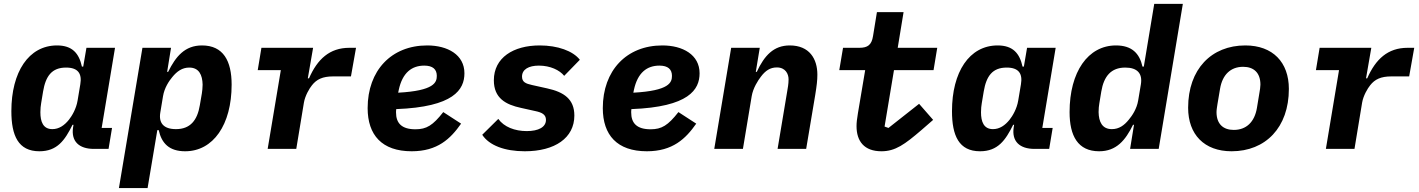

<svg xmlns="http://www.w3.org/2000/svg" viewBox="-20 -760 7242 980"><path d="M181.1 12.1C272 12.1 311.1 -44 350.1 -122.9H355.1L353 -110.1C342 -38 383.9 0 459.2 0H534.1L551.8 -106.9H498.9L567.1 -516H421.2L404.8 -420.1H398.1C383.2 -487.9 349.1 -528.1 271 -528.1C126.1 -528.1 38 -392 38 -192.8C38 -67.8 73.2 12.1 181.1 12.1ZM186.1 -187.1C186.1 -204.9 187.9 -220.9 190 -233L199.9 -293C213.1 -371.1 244 -415.1 317.1 -415.1C378.9 -415.1 399.1 -383.9 389.9 -329.9L376.1 -247.2C369 -203.8 346.9 -168 332 -149.1C308.9 -120 280.9 -100.9 247.2 -100.9C199.9 -100.9 186.1 -138.8 186.1 -187.1Z M587 199.9H733.3L783 -95.9H790.1C805 -28.1 844.1 12.1 925.1 12.1C1068.2 12.1 1162.3 -122.9 1162.3 -328.1C1162.3 -448.9 1120 -528.1 1011 -528.1C923.3 -528.1 877.1 -471.9 838.1 -393.1H833.1L853 -516H707ZM798.3 -186.1 812.1 -269.2C819.2 -312.1 843 -346.9 859 -366.1C883.2 -396 910.2 -415.1 946 -415.1C996.1 -415.1 1013.1 -377.1 1014.2 -328.1C1014.2 -311.1 1012.1 -295.1 1010.3 -283L1000 -223C987.2 -144.9 950.3 -100.9 878.2 -100.9C815 -100.9 789.1 -132.1 798.3 -186.1Z M1492.2 0 1531.2 -236.2C1537.3 -272 1559.3 -308.9 1572.4 -324.9C1596.2 -355.1 1626.4 -370 1680.4 -370H1771.3L1797.2 -516H1763.1C1662.3 -516 1600.1 -458.1 1557.2 -360.1H1551.1L1578.1 -516H1314.3L1295.5 -402H1413.4L1346.2 0Z M2081.3 12.1C2213.4 12.1 2279.5 -51.8 2333.5 -128.9L2242.5 -187.9C2189.3 -120 2157.3 -100.1 2100.5 -100.1C2030.5 -100.1 2001.4 -131 2001.4 -186.1C2001.4 -191.1 2001.4 -195 2002.5 -203.1C2296.5 -214.1 2350.5 -302.9 2350.5 -386C2350.5 -480.8 2264.6 -528.1 2160.5 -528.1C1977.3 -528.1 1856.5 -399.9 1856.5 -208.1C1856.5 -71 1929.3 12.1 2081.3 12.1ZM2012.4 -286.9 2015.3 -301.1C2034.4 -389.9 2082.4 -425.1 2145.6 -425.1C2189.3 -425.1 2209.5 -405.9 2209.5 -372.9C2209.5 -339.8 2197.4 -296.9 2012.4 -286.9Z M2658.7 12.1C2812.5 12.1 2911.6 -56.1 2911.6 -170.1C2911.6 -253.9 2858.7 -290.1 2772.7 -308.9L2695.7 -326C2663.7 -333.1 2644.5 -340.9 2644.5 -369C2644.5 -405.9 2678.6 -425.1 2730.5 -425.1C2788.7 -425.1 2836.6 -402 2859.7 -372.9L2939.6 -454.9C2904.5 -500 2826.7 -528.1 2734.7 -528.1C2600.5 -528.1 2500.7 -465.9 2500.7 -350.1C2500.7 -258.9 2561.4 -225.9 2639.6 -209.2L2713.4 -192.8C2744.7 -186.1 2766.7 -176.1 2766.7 -148.1C2766.7 -111.2 2728.7 -90.9 2668.7 -90.9C2607.6 -90.9 2552.6 -111.9 2523.4 -153.1L2441.4 -72.1C2476.6 -18.1 2555.4 12.1 2658.7 12.1Z M3281.6 12.1C3413.7 12.1 3479.8 -51.8 3533.7 -128.9L3442.8 -187.9C3389.6 -120 3357.6 -100.1 3300.8 -100.1C3230.8 -100.1 3201.7 -131 3201.7 -186.1C3201.7 -191.1 3201.7 -195 3202.8 -203.1C3496.8 -214.1 3550.8 -302.9 3550.8 -386C3550.8 -480.8 3464.8 -528.1 3360.8 -528.1C3177.6 -528.1 3056.8 -399.9 3056.8 -208.1C3056.8 -71 3129.6 12.1 3281.6 12.1ZM3212.7 -286.9 3215.6 -301.1C3234.7 -389.9 3282.7 -425.1 3345.9 -425.1C3389.6 -425.1 3409.8 -405.9 3409.8 -372.9C3409.8 -339.8 3397.7 -296.9 3212.7 -286.9Z M3772 0 3816.8 -269.2C3823.9 -311.1 3848.7 -349.1 3864 -369C3886.7 -399.1 3910.9 -415.8 3945 -415.8C3989.7 -415.8 4005 -382.1 4005 -355.1C4005 -329.9 4000.7 -311.1 3997.9 -293L3948.9 0H4094.8L4141 -274.9C4148.8 -323.2 4152 -350.1 4152 -378.9C4152 -459.2 4111.9 -528.1 4011 -528.1C3929 -528.1 3881.7 -476.9 3842.7 -393.1H3837.7L3858 -516H3712L3625.7 0Z M4479 12.1C4550.1 12.1 4598 -23.1 4682.9 -95.9L4742.9 -148.1L4671.2 -230.1L4514.9 -106.9L4495 -114L4543 -402H4745L4763.8 -516H4562.1L4592 -698.2H4456L4436.1 -576C4429 -530.9 4409.1 -516 4366.1 -516H4283L4263.8 -402H4396L4359 -182.2C4354 -152 4351.9 -133.9 4351.9 -116.1C4351.9 -39.1 4391 12.1 4479 12.1Z M4982.2 12.1C5073.2 12.1 5112.2 -44 5151.3 -122.9H5156.2L5154.1 -110.1C5143.1 -38 5185 0 5260.3 0H5335.2L5353 -106.9H5300.1L5368.3 -516H5222.3L5206 -420.1H5199.2C5184.3 -487.9 5150.2 -528.1 5072.1 -528.1C4927.2 -528.1 4839.1 -392 4839.1 -192.8C4839.1 -67.8 4874.3 12.1 4982.2 12.1ZM4987.2 -187.1C4987.2 -204.9 4989 -220.9 4991.1 -233L5001.1 -293C5014.2 -371.1 5045.1 -415.1 5118.3 -415.1C5180 -415.1 5200.3 -383.9 5191.1 -329.9L5177.2 -247.2C5170.1 -203.8 5148.1 -168 5133.2 -149.1C5110.1 -120 5082 -100.9 5048.3 -100.9C5001.1 -100.9 4987.2 -138.8 4987.2 -187.1Z M5748.2 0H5894.2L6017.4 -740.1H5871.4L5818.2 -420.1H5811.4C5796.2 -487.9 5757.1 -528.1 5676.1 -528.1C5533.4 -528.1 5439.3 -393.1 5439.3 -187.9C5439.3 -67.1 5481.2 12.1 5590.2 12.1C5678.3 12.1 5724.4 -44 5763.1 -122.9H5768.1ZM5587.4 -187.9C5587.4 -204.9 5589.1 -220.9 5591.3 -233L5601.2 -293C5614.3 -371.1 5651.3 -415.1 5723.4 -415.1C5786.2 -415.1 5812.1 -383.9 5803.3 -329.9L5789.4 -247.2C5782.3 -203.8 5758.2 -169 5742.2 -149.9C5718.4 -120 5691.4 -100.9 5655.2 -100.9C5605.1 -100.9 5588.4 -138.8 5587.4 -187.9Z M6266.3 12.1C6439.3 12.1 6558.6 -109 6558.6 -306.1C6558.6 -442.1 6476.6 -528.1 6336.3 -528.1C6163.4 -528.1 6044.4 -407 6044.4 -209.9C6044.4 -73.9 6126.4 12.1 6266.3 12.1ZM6189.3 -187.9C6189.3 -199.9 6192.5 -217 6194.2 -229L6207.4 -307.2C6219.5 -378.9 6261.4 -419 6325.3 -419C6379.3 -419 6413.4 -388.8 6413.4 -328.1C6413.4 -316.1 6410.5 -299 6408.4 -286.9L6395.6 -209.2C6383.5 -137.1 6341.3 -96.9 6277.3 -96.9C6223.4 -96.9 6189.3 -127.1 6189.3 -187.9Z M6893.5 0 6932.5 -236.2C6938.6 -272 6960.6 -308.9 6973.7 -324.9C6997.5 -355.1 7027.7 -370 7081.7 -370H7172.6L7198.5 -516H7164.4C7063.6 -516 7001.4 -458.1 6958.5 -360.1H6952.4L6979.4 -516H6715.6L6696.7 -402H6814.6L6747.5 0Z"/></svg>

Font: Margiela Mono Italic Bold It
Style: Regular
Weight: 700
Designer: Mike Abbink, Paul van der Laan, Pieter van Rosmalen
Foundry: Bold Monday
Version: Version 2.003 2021